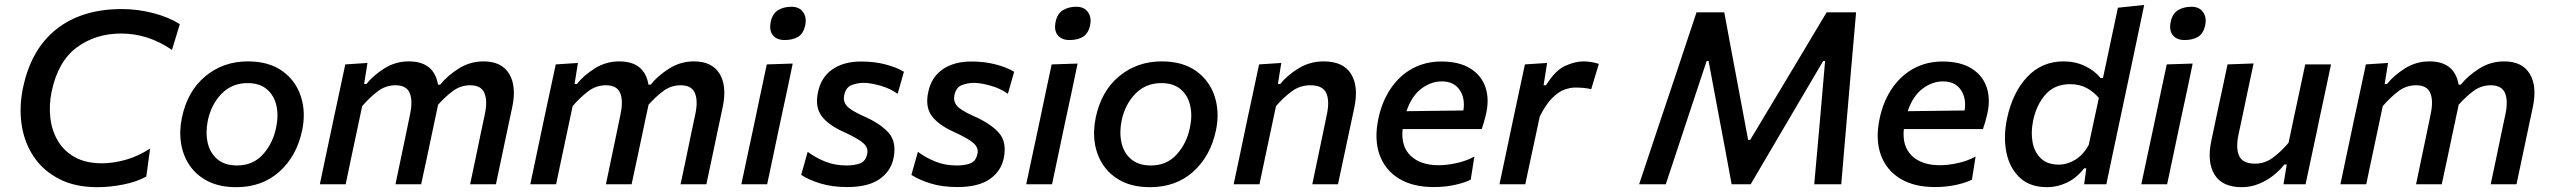

<svg xmlns="http://www.w3.org/2000/svg" viewBox="-20 -764 10572 796"><path d="M383.5 12Q291.5 12 225.8 -21.8Q160 -55.5 120.8 -113.2Q81.5 -171 70 -245.2Q58.5 -319.5 75.5 -400.5Q109 -560.5 214.5 -643.5Q320 -726.5 485 -726.5Q550.5 -726.5 615 -709.8Q679.5 -693 725.5 -664L693 -557Q594 -625 482.5 -625Q376.5 -625 298.5 -567.5Q220.5 -510 194 -384Q182.5 -328 188.8 -275Q195 -222 220.2 -179.5Q245.5 -137 291 -112Q336.5 -87 402.5 -87Q450.5 -87 502.2 -101.8Q554 -116.5 602.5 -148.5L586.5 -32Q545.5 -9.5 490.2 1.2Q435 12 383.5 12Z M959.5 12Q891.5 12 843.5 -12Q795.5 -36 767.2 -76.8Q739 -117.5 730.8 -169Q722.5 -220.5 734 -275.5Q757 -386.5 831.5 -448Q906 -509.5 1007.5 -509.5Q1095.5 -509.5 1151.2 -469Q1207 -428.5 1227.8 -363Q1248.5 -297.5 1232.5 -223Q1210 -116.5 1138.2 -52.2Q1066.5 12 959.5 12ZM963 -78Q1028.5 -78 1069.8 -123.5Q1111 -169 1124.5 -234Q1135.5 -284.5 1125.8 -326.8Q1116 -369 1086 -394.2Q1056 -419.5 1006.5 -419.5Q941.5 -419.5 898.5 -375.2Q855.5 -331 841.5 -264Q831.5 -214.5 841 -172.2Q850.5 -130 881 -104Q911.5 -78 963 -78Z M1306 0Q1317.5 -55 1328.2 -105.8Q1339 -156.5 1352 -218L1362.5 -268Q1373.5 -318 1385.8 -376.2Q1398 -434.5 1411.5 -497L1503.5 -503L1489.5 -416H1499.5Q1526.5 -450.5 1572.8 -480Q1619 -509.5 1675 -509.5Q1779.5 -509.5 1796 -413H1805Q1834 -449.5 1881.2 -479.5Q1928.5 -509.5 1984.5 -509.5Q2060 -509.5 2091.2 -457.5Q2122.5 -405.5 2103 -316.5Q2098.5 -295.5 2093.2 -271Q2088 -246.5 2082 -218Q2069 -155.5 2058.2 -105.2Q2047.5 -55 2036 0H1929Q1941 -55 1951.2 -105Q1961.5 -155 1973.5 -212.5L1990 -290Q2002 -346.5 1988.2 -378.5Q1974.5 -410.5 1929.5 -410.5Q1890 -410.5 1858 -387Q1826 -363.5 1796 -329.5Q1795 -323 1793.5 -316.5Q1789 -295.5 1783.8 -271.2Q1778.5 -247 1772.5 -218Q1759.5 -156.5 1748.8 -105.5Q1738 -54.5 1726 0H1619.5Q1631 -55 1641.5 -105Q1652 -155 1664 -212.5L1680 -290Q1692 -346.5 1678.5 -378.5Q1665 -410.5 1619.5 -410.5Q1579 -410.5 1546 -385.5Q1513 -360.5 1481.5 -324L1458 -213Q1445.5 -155 1435 -104.8Q1424.5 -54.5 1413 0Z M2178.5 0Q2190 -55 2200.8 -105.8Q2211.5 -156.5 2224.5 -218L2235 -268Q2246 -318 2258.2 -376.2Q2270.5 -434.5 2284 -497L2376 -503L2362 -416H2372Q2399 -450.5 2445.2 -480Q2491.5 -509.5 2547.5 -509.5Q2652 -509.5 2668.5 -413H2677.5Q2706.5 -449.5 2753.8 -479.5Q2801 -509.5 2857 -509.5Q2932.5 -509.5 2963.8 -457.5Q2995 -405.5 2975.5 -316.5Q2971 -295.5 2965.8 -271Q2960.5 -246.5 2954.5 -218Q2941.5 -155.5 2930.8 -105.2Q2920 -55 2908.5 0H2801.5Q2813.5 -55 2823.8 -105Q2834 -155 2846 -212.5L2862.5 -290Q2874.5 -346.5 2860.8 -378.5Q2847 -410.5 2802 -410.5Q2762.5 -410.5 2730.5 -387Q2698.5 -363.5 2668.5 -329.5Q2667.5 -323 2666 -316.5Q2661.5 -295.5 2656.2 -271.2Q2651 -247 2645 -218Q2632 -156.5 2621.2 -105.5Q2610.5 -54.5 2598.5 0H2492Q2503.5 -55 2514 -105Q2524.5 -155 2536.5 -212.5L2552.5 -290Q2564.5 -346.5 2551 -378.5Q2537.5 -410.5 2492 -410.5Q2451.5 -410.5 2418.5 -385.5Q2385.5 -360.5 2354 -324L2330.5 -213Q2318 -155 2307.5 -104.8Q2297 -54.5 2285.5 0Z M3053.5 0Q3065 -54.5 3075.8 -105.2Q3086.5 -156 3100 -218L3110.5 -267.5Q3125 -337.5 3136.2 -390.2Q3147.5 -443 3159 -497L3266.5 -500.5Q3255 -444.5 3243.8 -391.8Q3232.5 -339 3217 -267.5L3206.5 -218Q3193.5 -156 3182.8 -105.2Q3172 -54.5 3160.5 0ZM3233 -598Q3200.5 -598 3184.2 -618Q3168 -638 3175.5 -674Q3182.5 -707.5 3205.8 -721.8Q3229 -736 3261.5 -736Q3293.5 -736 3309.2 -714.2Q3325 -692.5 3318.5 -660Q3311 -624.5 3288.5 -611.2Q3266 -598 3233 -598Z M3492.5 11.5Q3430.5 11.5 3382 -3.2Q3333.5 -18 3301.5 -39L3328.5 -134.5Q3360 -111 3400.2 -94.5Q3440.5 -78 3490 -78Q3521.5 -78 3544.5 -86.2Q3567.5 -94.5 3574.5 -122.5Q3582 -149.5 3560.2 -169.5Q3538.5 -189.5 3478 -217Q3413 -246 3385.5 -284Q3358 -322 3371.5 -383Q3384.5 -444.5 3431.5 -476.8Q3478.5 -509 3550 -509Q3604.5 -509 3650.8 -497Q3697 -485 3727.5 -466.5L3701.5 -375Q3671.5 -397 3630 -408.8Q3588.5 -420.5 3560 -420.5Q3536 -420.5 3511.5 -411.5Q3487 -402.5 3480 -370Q3474.5 -346 3489 -327Q3503.5 -308 3558 -283.5Q3629 -252.5 3663.5 -214.2Q3698 -176 3684.5 -108.5Q3673 -53.5 3625.8 -21Q3578.5 11.5 3492.5 11.5Z M3949.5 11.5Q3887.5 11.5 3839 -3.2Q3790.5 -18 3758.5 -39L3785.5 -134.5Q3817 -111 3857.2 -94.5Q3897.5 -78 3947 -78Q3978.5 -78 4001.5 -86.2Q4024.5 -94.5 4031.5 -122.5Q4039 -149.5 4017.2 -169.5Q3995.5 -189.5 3935 -217Q3870 -246 3842.5 -284Q3815 -322 3828.5 -383Q3841.5 -444.5 3888.5 -476.8Q3935.5 -509 4007 -509Q4061.5 -509 4107.8 -497Q4154 -485 4184.5 -466.5L4158.5 -375Q4128.5 -397 4087 -408.8Q4045.5 -420.5 4017 -420.5Q3993 -420.5 3968.5 -411.5Q3944 -402.5 3937 -370Q3931.5 -346 3946 -327Q3960.5 -308 4015 -283.5Q4086 -252.5 4120.5 -214.2Q4155 -176 4141.5 -108.5Q4130 -53.5 4082.8 -21Q4035.5 11.5 3949.5 11.5Z M4234.5 0Q4246 -54.5 4256.8 -105.2Q4267.5 -156 4281 -218L4291.5 -267.5Q4306 -337.5 4317.2 -390.2Q4328.5 -443 4340 -497L4447.5 -500.5Q4436 -444.5 4424.8 -391.8Q4413.5 -339 4398 -267.5L4387.5 -218Q4374.5 -156 4363.8 -105.2Q4353 -54.5 4341.5 0ZM4414 -598Q4381.5 -598 4365.2 -618Q4349 -638 4356.5 -674Q4363.5 -707.5 4386.8 -721.8Q4410 -736 4442.5 -736Q4474.5 -736 4490.2 -714.2Q4506 -692.5 4499.5 -660Q4492 -624.5 4469.5 -611.2Q4447 -598 4414 -598Z M4748 12Q4680 12 4632 -12Q4584 -36 4555.8 -76.8Q4527.5 -117.5 4519.2 -169Q4511 -220.5 4522.5 -275.5Q4545.5 -386.5 4620 -448Q4694.5 -509.5 4796 -509.5Q4884 -509.5 4939.8 -469Q4995.5 -428.5 5016.2 -363Q5037 -297.5 5021 -223Q4998.5 -116.5 4926.8 -52.2Q4855 12 4748 12ZM4751.5 -78Q4817 -78 4858.2 -123.5Q4899.5 -169 4913 -234Q4924 -284.5 4914.2 -326.8Q4904.5 -369 4874.5 -394.2Q4844.5 -419.5 4795 -419.5Q4730 -419.5 4687 -375.2Q4644 -331 4630 -264Q4620 -214.5 4629.5 -172.2Q4639 -130 4669.5 -104Q4700 -78 4751.5 -78Z M5094.5 0Q5106 -54.5 5117 -105.8Q5128 -157 5140.5 -218L5151 -268Q5162 -318 5174.2 -376.2Q5186.5 -434.5 5200 -497L5292 -503L5278 -416H5288Q5315 -450.5 5362.5 -480Q5410 -509.5 5467.5 -509.5Q5549 -509.5 5581.2 -457.5Q5613.5 -405.5 5594.5 -316.5Q5590 -295.5 5584.8 -271Q5579.5 -246.5 5573.5 -218Q5560.5 -156.5 5549.5 -105.5Q5538.5 -54.5 5527 0H5420.5Q5432 -55 5442.5 -105Q5453 -155 5465 -212.5L5481 -290Q5493 -346.5 5478.2 -378.5Q5463.5 -410.5 5412.5 -410.5Q5370 -410.5 5335.8 -385.5Q5301.5 -360.5 5270 -324L5246.5 -213Q5234 -155 5223.5 -104.8Q5213 -54.5 5201.5 0Z M5923.5 11.5Q5837.5 11.5 5780 -23.5Q5722.5 -58.5 5699.5 -122.2Q5676.5 -186 5694.5 -272Q5709.5 -343.5 5745.8 -397Q5782 -450.5 5835.5 -479.8Q5889 -509 5956 -509Q6029.5 -509 6076 -480Q6122.5 -451 6139 -400.5Q6155.5 -350 6139.5 -285.5Q6132.5 -256.5 6123 -229H5795Q5787.5 -157 5828.5 -118Q5869.5 -79 5944.5 -79Q5979 -79 6019.5 -88Q6060 -97 6092.5 -115L6077.5 -19.5Q6058.5 -8.5 6016.2 1.5Q5974 11.5 5923.5 11.5ZM5957.5 -426.5Q5912.5 -426.5 5872.5 -396.2Q5832.5 -366 5811 -303L6047 -306Q6055 -356.5 6031.2 -391.5Q6007.5 -426.5 5957.5 -426.5Z M6196.5 0Q6208 -54.5 6218.8 -105Q6229.5 -155.5 6242.5 -218L6253 -267.5Q6264 -318 6276.2 -376.2Q6288.5 -434.5 6302 -497L6394 -503L6379.5 -410.5H6389.5Q6428 -472.5 6469 -491Q6510 -509.5 6544.5 -509.5Q6561.5 -509.5 6578.5 -506.5Q6595.5 -503.5 6608.5 -499L6577 -394.5Q6558 -398.5 6542.5 -399.8Q6527 -401 6510 -401Q6490.5 -401 6466.2 -392.5Q6442 -384 6415.8 -358.2Q6389.5 -332.5 6363.5 -281L6349 -212.5Q6336.5 -155 6325.8 -104.8Q6315 -54.5 6303.5 0Z M6775.5 0Q6794.5 -57 6813.5 -113.8Q6832.5 -170.5 6854 -235.5L6933.5 -472.5Q6955 -537.5 6974 -594.5Q6993 -651.5 7013.5 -713H7128.5Q7142 -640.5 7154.2 -574.5Q7166.5 -508.5 7179 -442.5L7227.5 -184H7236L7391.5 -443Q7430.5 -508.5 7470 -574.2Q7509.5 -640 7553 -713H7675Q7669.5 -653 7664.8 -595.5Q7660 -538 7654 -472.5L7633.5 -234Q7628 -169.5 7623.2 -114Q7618.5 -58.5 7613.5 0H7501.5Q7509.5 -87.5 7516.5 -167Q7523.5 -246.5 7529.5 -314L7546.5 -511H7538.5L7414 -299.5Q7368.5 -222 7323 -144.8Q7277.5 -67.5 7238 0H7159Q7147.5 -64 7132.5 -143.8Q7117.5 -223.5 7103.5 -297.5L7063.5 -511H7055.5L6990 -314Q6967.5 -245 6941.2 -166.5Q6915 -88 6886 0Z M8001.5 11.5Q7915.5 11.5 7858 -23.5Q7800.5 -58.5 7777.5 -122.2Q7754.5 -186 7772.5 -272Q7787.5 -343.5 7823.8 -397Q7860 -450.5 7913.5 -479.8Q7967 -509 8034 -509Q8107.5 -509 8154 -480Q8200.5 -451 8217 -400.5Q8233.5 -350 8217.5 -285.5Q8210.5 -256.5 8201 -229H7873Q7865.5 -157 7906.5 -118Q7947.5 -79 8022.5 -79Q8057 -79 8097.5 -88Q8138 -97 8170.5 -115L8155.5 -19.5Q8136.5 -8.5 8094.2 1.5Q8052 11.5 8001.5 11.5ZM8035.5 -426.5Q7990.5 -426.5 7950.5 -396.2Q7910.5 -366 7889 -303L8125 -306Q8133 -356.5 8109.2 -391.5Q8085.5 -426.5 8035.5 -426.5Z M8467.5 12Q8395.5 12 8353.2 -28Q8311 -68 8298 -132.8Q8285 -197.5 8301 -273Q8323.5 -380 8384.2 -444.8Q8445 -509.5 8535 -509.5Q8584.5 -509.5 8625 -489.8Q8665.5 -470 8688.5 -440.5H8698.5L8710 -494Q8723 -555 8735.5 -614.5Q8748 -674 8760.5 -732L8869.5 -743.5Q8857 -683.5 8844 -622Q8831 -560.5 8817 -494L8758.5 -218Q8745 -155.5 8734.5 -105Q8724 -54.5 8712.5 0H8620.5L8629.5 -66H8620.5Q8588 -25 8548.2 -6.5Q8508.5 12 8467.5 12ZM8515.5 -81.5Q8550 -81.5 8583 -101.2Q8616 -121 8639.5 -163L8681.5 -358Q8660 -383.5 8630.8 -399.2Q8601.5 -415 8562.5 -415Q8498 -415 8460.2 -372Q8422.5 -329 8409 -264Q8399 -215.5 8406.8 -174Q8414.5 -132.5 8441.5 -107Q8468.5 -81.5 8515.5 -81.5Z M8857.5 0Q8869 -54.5 8879.8 -105.2Q8890.5 -156 8904 -218L8914.5 -267.5Q8929 -337.5 8940.2 -390.2Q8951.5 -443 8963 -497L9070.5 -500.5Q9059 -444.5 9047.8 -391.8Q9036.5 -339 9021 -267.5L9010.5 -218Q8997.5 -156 8986.8 -105.2Q8976 -54.5 8964.5 0ZM9037 -598Q9004.5 -598 8988.2 -618Q8972 -638 8979.5 -674Q8986.5 -707.5 9009.8 -721.8Q9033 -736 9065.5 -736Q9097.5 -736 9113.2 -714.2Q9129 -692.5 9122.5 -660Q9115 -624.5 9092.5 -611.2Q9070 -598 9037 -598Z M9274.5 12Q9193 12 9161 -40.2Q9129 -92.5 9148 -181.5Q9152.5 -202.5 9156.8 -223.2Q9161 -244 9167 -272Q9181.5 -338.5 9192.5 -390.8Q9203.5 -443 9215 -497L9323 -501Q9311.5 -446.5 9300.2 -394Q9289 -341.5 9277 -283.5L9260.5 -206Q9248.5 -149.5 9263.2 -117.5Q9278 -85.5 9329 -85.5Q9369.5 -85.5 9403 -110.2Q9436.5 -135 9468 -172L9491.5 -283.5Q9504 -341 9514.8 -392Q9525.5 -443 9537 -497H9644Q9632.5 -443 9621.5 -390.5Q9610.5 -338 9596 -271.5L9585 -218Q9571.5 -156 9560.8 -105.2Q9550 -54.5 9538.5 0H9447L9460.5 -82H9450.5Q9432.5 -58.5 9405.5 -37Q9378.5 -15.5 9344.8 -1.8Q9311 12 9274.5 12Z M9683 0Q9694.5 -55 9705.2 -105.8Q9716 -156.5 9729 -218L9739.5 -268Q9750.5 -318 9762.8 -376.2Q9775 -434.5 9788.5 -497L9880.5 -503L9866.5 -416H9876.5Q9903.5 -450.5 9949.8 -480Q9996 -509.5 10052 -509.5Q10156.5 -509.5 10173 -413H10182Q10211 -449.5 10258.2 -479.5Q10305.5 -509.5 10361.5 -509.5Q10437 -509.5 10468.2 -457.5Q10499.5 -405.5 10480 -316.5Q10475.5 -295.5 10470.2 -271Q10465 -246.5 10459 -218Q10446 -155.5 10435.2 -105.2Q10424.5 -55 10413 0H10306Q10318 -55 10328.2 -105Q10338.5 -155 10350.5 -212.5L10367 -290Q10379 -346.5 10365.2 -378.5Q10351.5 -410.5 10306.5 -410.5Q10267 -410.5 10235 -387Q10203 -363.5 10173 -329.5Q10172 -323 10170.5 -316.5Q10166 -295.5 10160.8 -271.2Q10155.5 -247 10149.5 -218Q10136.5 -156.5 10125.8 -105.5Q10115 -54.5 10103 0H9996.5Q10008 -55 10018.5 -105Q10029 -155 10041 -212.5L10057 -290Q10069 -346.5 10055.5 -378.5Q10042 -410.5 9996.5 -410.5Q9956 -410.5 9923 -385.5Q9890 -360.5 9858.5 -324L9835 -213Q9822.5 -155 9812 -104.8Q9801.5 -54.5 9790 0Z"/></svg>

Font: Commissioner Medium
Style: Italic
Weight: 500
Italic angle: -12°
Designer: Kostas Bartsokas
Foundry: Kostas Bartsokas
Version: Version 1.000; ttfautohint (v1.8.3)